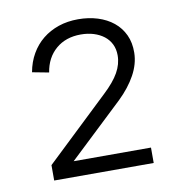

<svg xmlns="http://www.w3.org/2000/svg" viewBox="-60 -785 530 571"><g transform="rotate(-10 205.0 -500.0)"><path d="M59 -316.5 250 -498Q281 -527 295.2 -552.2Q309.5 -577.5 309.5 -604Q309.5 -623 302.2 -637.8Q295 -652.5 281.8 -662.8Q268.5 -673 250.8 -678.5Q233 -684 212 -684Q166.5 -684 136.8 -658.5Q107 -633 100 -589L50 -598.5Q55.5 -629 69.5 -653.2Q83.5 -677.5 104.5 -694.5Q125.5 -711.5 152.8 -720.8Q180 -730 212 -730Q243.5 -730 270.8 -721.5Q298 -713 318 -696.8Q338 -680.5 349 -657Q360 -633.5 359.5 -603Q359 -569.5 340.8 -536.2Q322.5 -503 290.5 -472L126 -316.5H359.5V-270H59Z"/></g></svg>

Font: Vela Sans Light
Style: Regular
Weight: 300
Designer: Principal design: Mikhail Sharanda - project Manrope.
Design modification: Ravid Balaliev
Foundry: Mikhail Sharanda
Version: Version 1.001